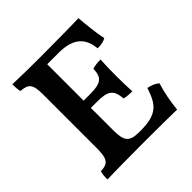

<svg xmlns="http://www.w3.org/2000/svg" viewBox="-179 -824 973 973"><g transform="rotate(-45 307.0 -338.0)"><path d="M520 -182C491 -96 465 -53 343 -53H334C263 -53 246 -74 246 -153V-313H292C368 -313 392 -295 397 -230C414 -225 431 -224 454 -224C452 -257 451 -300 451 -341C451 -380 452 -419 454 -452C432 -452 413 -450 395 -444C394 -382 369 -365 292 -365H246V-626H327C448 -626 477 -567 484 -502C510 -502 529 -506 544 -515C534 -560 527 -632 523 -679C484 -678 400 -676 245 -676C199 -676 94 -677 49 -679C49 -661 50 -640 54 -626C108 -622 123 -606 123 -533V-152C123 -70 109 -53 55 -50C50 -37 49 -18 49 3C98 1 249 0 322 0C413 0 504 1 549 2C554 -49 565 -109 580 -155C566 -168 546 -177 520 -182Z"/></g></svg>

Font: Vollkorn Semibold
Style: Regular
Weight: 600
Designer: Friedrich Althausen
Foundry: Friedrich Althausen
Version: Version 4.015;PS 004.015;hotconv 1.0.88;makeotf.lib2.5.64775